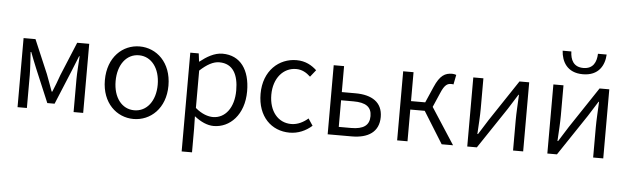

<svg xmlns="http://www.w3.org/2000/svg" viewBox="-58 -1035 4883 1495"><g transform="rotate(5 2383.5 -288.0)"><path d="M95 0H168V-258C168 -305 162 -382 159 -437H164C179 -396 197 -353 213 -313L323 -52H380L488 -313C504 -353 522 -396 538 -437H542C539 -382 533 -305 533 -258V0H608V-540H514L405 -277C390 -232 372 -188 354 -144H349C334 -188 316 -232 300 -277L188 -540H95Z M1002 13C1134 13 1251 -91 1251 -269C1251 -450 1134 -554 1002 -554C870 -554 754 -450 754 -269C754 -91 870 13 1002 13ZM1002 -55C905 -55 838 -141 838 -269C838 -398 905 -485 1002 -485C1099 -485 1167 -398 1167 -269C1167 -141 1099 -55 1002 -55Z M1398 232H1479V45L1477 -50C1528 -10 1579 13 1629 13C1754 13 1865 -94 1865 -279C1865 -445 1790 -554 1649 -554C1586 -554 1525 -517 1475 -477H1472L1464 -540H1398ZM1617 -56C1580 -56 1530 -71 1479 -115V-407C1534 -458 1583 -485 1630 -485C1738 -485 1780 -400 1780 -278C1780 -141 1711 -56 1617 -56Z M2222 13C2288 13 2348 -13 2396 -56L2360 -110C2326 -80 2280 -55 2229 -55C2125 -55 2055 -141 2055 -269C2055 -398 2130 -485 2231 -485C2276 -485 2311 -465 2343 -435L2386 -489C2348 -524 2299 -554 2228 -554C2091 -554 1971 -450 1971 -269C1971 -91 2080 13 2222 13Z M2519 0H2707C2835 0 2919 -53 2919 -170C2919 -285 2835 -337 2707 -337H2600V-540H2519ZM2600 -65V-273H2697C2793 -273 2839 -242 2839 -170C2839 -98 2793 -65 2697 -65Z M3315 -284 3364 -397C3392 -464 3415 -474 3443 -474C3451 -474 3454 -474 3461 -472L3476 -548C3468 -551 3456 -554 3445 -554C3389 -554 3349 -533 3308 -438L3254 -314H3143V-540H3062V0H3143V-248H3256L3410 0H3499Z M3610 0H3685L3899 -320C3919 -353 3951 -403 3972 -436H3976C3973 -366 3968 -294 3968 -235V0H4047V-540H3971L3758 -220C3738 -187 3705 -137 3685 -104H3680C3684 -174 3689 -247 3689 -304V-540H3610Z M4236 0H4311L4525 -320C4545 -353 4577 -403 4598 -436H4602C4599 -366 4594 -294 4594 -235V0H4673V-540H4597L4384 -220C4364 -187 4331 -137 4311 -104H4306C4310 -174 4315 -247 4315 -304V-540H4236ZM4457 -639C4582 -639 4625 -725 4629 -808H4561C4559 -744 4534 -688 4457 -688C4379 -688 4355 -744 4353 -808H4285C4290 -725 4333 -639 4457 -639Z"/></g></svg>

Font: Noto Sans CJK JP DemiLight
Style: Regular
Weight: 350
Designer: Ryoko NISHIZUKA (kana & ideographs); Paul D. Hunt (Latin, Greek & Cyrillic); Wenlong ZHANG (bopomofo); Sandoll Communica
Foundry: Adobe Systems Incorporated
Version: Version 1.004;PS 1.004;hotconv 1.0.82;makeotf.lib2.5.63406